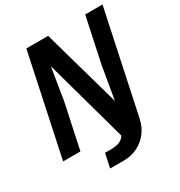

<svg xmlns="http://www.w3.org/2000/svg" viewBox="-201 -836 1081 1153"><g transform="rotate(-30 339.5 -260.0)"><path d="M225 -532 189 -310 123 0H3L151 -698H302L454 -159L493 -388L559 -698H679L531 0L528 12Q518 59 489.5 96.5Q461 134 417.5 156Q374 178 321 178H226L247 81H287Q324 81 347.5 71.5Q371 62 384 39H383Z"/></g></svg>

Font: Azeret Mono Medium
Style: Italic
Weight: 500
Italic angle: -12°
Designer: Martin Vácha
Foundry: Displaay
Version: Version 1.000; Glyphs 3.0.3, build 3074